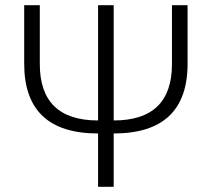

<svg xmlns="http://www.w3.org/2000/svg" viewBox="-20 -718 814 738"><path d="M357 0V-205Q73 -205 73 -473V-698H133V-472Q133 -255 357 -255V-698H417V-255Q641 -255 641 -472V-698H701V-473Q701 -205 417 -205V0Z"/></svg>

Font: IBM Plex Sans Light
Style: Regular
Weight: 300
Designer: Mike Abbink, Paul van der Laan, Pieter van Rosmalen
Foundry: Bold Monday
Version: Version 3.0